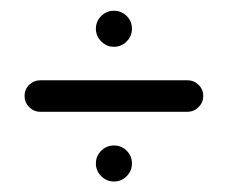

<svg xmlns="http://www.w3.org/2000/svg" viewBox="-20 -439 426 359"><path d="M159.3 -385.2Q159.3 -399.3 169.3 -409.1Q179.3 -418.9 193 -418.9Q207 -418.9 216.9 -409.1Q226.7 -399.3 226.7 -385.2Q226.7 -371.5 216.9 -361.5Q207 -351.5 193 -351.5Q179.3 -351.5 169.3 -361.5Q159.3 -371.5 159.3 -385.2ZM159.3 -133.3Q159.3 -147.4 169.3 -157.2Q179.3 -167 193 -167Q207 -167 216.9 -157.2Q226.7 -147.4 226.7 -133.3Q226.7 -119.6 216.9 -109.6Q207 -99.6 193 -99.6Q179.3 -99.6 169.3 -109.6Q159.3 -119.6 159.3 -133.3ZM25.9 -259.6Q25.9 -271.9 34.6 -280.4Q43.3 -288.9 55.2 -288.9H330.4Q342.6 -288.9 351.3 -280.4Q360 -271.9 360 -259.6Q360 -247.4 351.3 -238.7Q342.6 -230 330.4 -230H55.2Q43.3 -230 34.6 -238.7Q25.9 -247.4 25.9 -259.6Z"/></svg>

Font: 26F Galaxy Hebrew Medium
Style: Regular
Weight: 500
Designer: C₂₉H₂₅N₃O₅
Version: Version 1.000